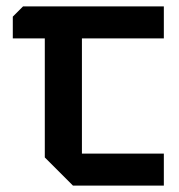

<svg xmlns="http://www.w3.org/2000/svg" viewBox="-20 -580 560 600"><path d="M120 -88V-460H20V-528L52 -560H492V-460H236V-100H492V0H208Z"/></svg>

Font: Tektur Medium
Style: Regular
Weight: 500
Designer: Adam Jagosz
Foundry: Adam Jagosz
Version: Version 1.005;gftools[0.9.30]